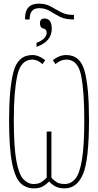

<svg xmlns="http://www.w3.org/2000/svg" viewBox="-20 -1027 540 1057"><path d="M143 -920Q143 -982 195 -982Q229 -982 254 -966.5Q279 -951 308 -935.5Q337 -920 383 -920H387V-945H383Q343 -945 314.5 -960.5Q286 -976 259 -991.5Q232 -1007 194 -1007Q118 -1007 118 -927V-920ZM265 -869Q265 -925 225 -925Q200 -925 200 -899Q200 -874 218.5 -870Q237 -866 237 -847Q237 -813 181 -791V-769Q265 -798 265 -869ZM250 -28Q266 -11 285.5 -0.5Q305 10 336 10Q403 10 436.5 -67.5Q470 -145 470 -368Q470 -546 446 -635Q422 -724 345 -724Q307 -724 271 -696L285 -674Q315 -699 345 -699Q409 -699 426.5 -611.5Q444 -524 444 -366Q444 -223 431 -146.5Q418 -70 394 -42Q370 -14 336 -14Q307 -14 290.5 -25Q274 -36 263 -49V-303H237V-49Q225 -35 208 -24.5Q191 -14 166 -14Q134 -14 109 -40Q84 -66 70 -142Q56 -218 56 -367Q56 -522 75 -610.5Q94 -699 158 -699Q186 -699 214 -674L229 -696Q193 -724 158 -724Q79 -724 54.5 -632.5Q30 -541 30 -368Q30 -208 47 -126.5Q64 -45 94.5 -17.5Q125 10 166 10Q196 10 215 -0.5Q234 -11 250 -28Z"/></svg>

Font: Noto Sans Mono UI Condensed Thin
Style: Regular
Weight: 250
Width: 3
Designer: Monotype Design team
Foundry: Monotype Imaging Inc.
Version: 1.000